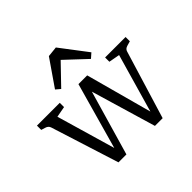

<svg xmlns="http://www.w3.org/2000/svg" viewBox="-155 -790 962 962"><g transform="rotate(-45 326.0 -308.5)"><path d="M228 -457 204.1 -477.1 300.8 -617.2 356 -623 464.8 -480 439.9 -458 329.1 -562ZM12.2 -413.1H173.8V-382.8L116.2 -372.1L207 -60.1L306.2 -413.1H368.2L463.9 -61L553.2 -372.1L495.1 -382.8V-413.1H640.1V-382.8L616.2 -376Q598.1 -371.1 594.2 -356L483.9 5.9H429.2L327.1 -338.9L227.1 5.9H170.9L56.2 -356Q51.3 -371.1 34.2 -376L12.2 -382.8Z"/></g></svg>

Font: Yrsa-Light
Style: Regular
Weight: 300
Designer: Anna Giedrys (Yrsa+Rasa design), David Brezina (Yrsa art-direction, Rasa art-direction, design)
Foundry: Rosetta Type Foundry
Version: Version 1.001;PS 1.1;hotconv 1.0.88;makeotf.lib2.5.647800